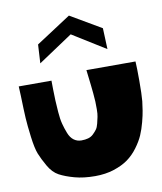

<svg xmlns="http://www.w3.org/2000/svg" viewBox="-84 -850 753 890"><g transform="rotate(-10 292.5 -405.0)"><path d="M450 -598 294 -695 132 -587 137 -675 301 -782 446 -697ZM292 -28Q238 -28 196 -39.5Q154 -51 126 -66Q98 -81 78 -116Q58 -151 47.5 -177.5Q37 -204 30 -259.5Q23 -315 21 -349Q19 -383 17 -455Q16 -484 15 -499H169Q169 -490 169.5 -458.5Q170 -427 171 -405.5Q172 -384 174.5 -350.5Q177 -317 183 -294Q189 -271 198 -248Q207 -225 222.5 -213.5Q238 -202 258 -202Q276 -202 290 -206Q304 -210 314 -219.5Q324 -229 331.5 -239Q339 -249 343 -266Q347 -283 350 -296.5Q353 -310 353 -332Q353 -354 352.5 -368.5Q352 -383 349.5 -408Q347 -433 345.5 -446.5Q344 -460 341 -485Q338 -508 337 -519H568Q570 -491 570 -427.5Q570 -364 567 -332Q564 -309 561 -289Q558 -269 549.5 -236.5Q541 -204 529.5 -177.5Q518 -151 496.5 -122Q475 -93 448 -73.5Q421 -54 381 -41Q341 -28 292 -28Z"/></g></svg>

Font: LONDON PRESLEY
Style: Regular
Weight: 400
Version: Version 001.000